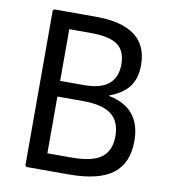

<svg xmlns="http://www.w3.org/2000/svg" viewBox="-76 -721 699 786"><g transform="rotate(10 273.5 -327.5)"><path d="M90 0Q81 0 81 -9V-646Q81 -655 90 -655H259Q476 -655 476 -492Q476 -437 450.5 -402.5Q425 -368 369 -347V-345Q503 -319 503 -181Q503 -89 445 -44.5Q387 0 262 0ZM161 -371H261Q396 -371 396 -481Q396 -537 362 -561.5Q328 -586 250 -586H161ZM161 -70H261Q347 -70 385 -98Q423 -126 423 -187Q423 -249 385 -277.5Q347 -306 267 -306H161Z"/></g></svg>

Font: Sofia Sans Semi Condensed
Style: Regular
Weight: 400
Designer: Botio Nikoltchev, Ani Petrova
Foundry: lettersoup
Version: Version 4.100; ttfautohint (v1.8.4.7-5d5b)